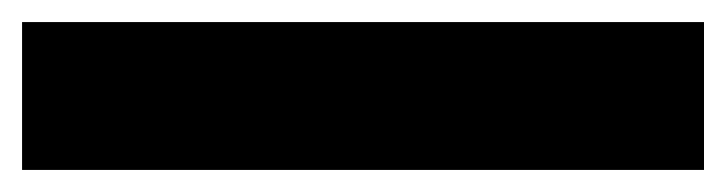

<svg xmlns="http://www.w3.org/2000/svg" viewBox="-26 46 658 174"><path d="M-6 66V200H612V66Z"/></svg>

Font: LT Wave Black
Style: Regular
Weight: 900
Designer: Daniel Lyons
Version: Version 2.5 (Glyphs App)